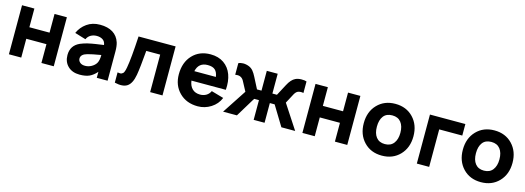

<svg xmlns="http://www.w3.org/2000/svg" viewBox="-2 -1345 5822 2128"><g transform="rotate(15 2908.5 -281.0)"><path d="M445.8 -562.5H587.4V0H445.8V-215.8H214.4V0H72.8V-562.5H214.4V-348.1H445.8Z M1205.1 0H1081.1V-68.8Q1042.5 -24.4 999.3 -4.4Q956.1 15.6 887.2 15.6Q802.2 15.6 752 -33Q701.7 -81.5 701.7 -160.6Q701.7 -270.5 802.7 -315.4Q820.3 -323.2 842.3 -330.1Q864.3 -336.9 881.1 -341.3Q897.9 -345.7 927.7 -351.1Q957.5 -356.4 970.7 -358.4Q983.9 -360.4 1019.8 -365.5Q1055.7 -370.6 1064.5 -372.1Q1059.1 -412.1 1031 -430.4Q1002.9 -448.7 962.4 -448.7Q923.8 -448.7 893.6 -431.4Q863.3 -414.1 848.6 -380.4L721.7 -418.9Q752.4 -488.8 815.2 -533.4Q877.9 -578.1 966.3 -578.1Q1054.7 -578.1 1112.3 -542.5Q1169.9 -506.8 1192.4 -437.5Q1205.1 -397.5 1205.1 -335.4ZM1045.4 -162.6Q1064.5 -195.3 1064.5 -257.3Q958 -239.3 912.1 -226.1Q840.3 -206.5 840.3 -157.2Q840.3 -132.3 861.1 -113.5Q881.8 -94.7 920.4 -94.7Q958.5 -94.7 993.2 -114Q1027.8 -133.3 1045.4 -162.6Z M1409.7 -562.5H1835V0H1693.4V-430.2H1533.7Q1516.6 -227.1 1502.4 -147.9Q1484.4 -45.9 1434.3 -11.5Q1384.3 22.9 1288.1 0V-117.7Q1303.7 -116.2 1314.9 -115Q1326.2 -113.8 1335.2 -118.4Q1344.2 -123 1350.1 -128.2Q1356 -133.3 1360.8 -144.3Q1365.7 -155.3 1368.9 -167.5Q1372.1 -179.7 1375.5 -197.8Q1395.5 -305.2 1409.7 -562.5Z M2102.5 -241.7Q2110.4 -182.1 2144 -149.4Q2177.7 -116.7 2233.9 -116.7Q2273.4 -116.7 2304 -134.8Q2334.5 -152.8 2350.6 -187.5L2492.2 -147Q2461.9 -72.3 2392.3 -28.3Q2322.8 15.6 2242.2 15.6Q2111.3 15.6 2030.3 -65.7Q1949.2 -147 1949.2 -273.9Q1949.2 -410.6 2027.6 -494.4Q2106 -578.1 2233.9 -578.1Q2324.2 -578.1 2387 -534.7Q2449.7 -491.2 2477.3 -415.8Q2504.9 -340.3 2497.1 -241.7ZM2233.9 -455.1Q2129.4 -455.1 2106.4 -351.1H2353.5Q2346.2 -403.8 2318.8 -429.4Q2291.5 -455.1 2233.9 -455.1Z M2530.3 0 2711.9 -276.9 2652.3 -388.7Q2636.2 -418.5 2607.4 -428.2Q2585.4 -435.5 2554.2 -430.2V-562.5Q2574.7 -574.2 2608.4 -574.5Q2642.1 -574.7 2677.2 -560.5Q2705.6 -548.3 2725.3 -524.4Q2745.1 -500.5 2763.7 -463.4L2829.6 -335.4H2881.3V-562.5H3006.3V-335.4H3058.6L3126.5 -463.4Q3163.6 -534.7 3209.5 -556.2Q3237.8 -569.8 3277.3 -570.3Q3316.9 -570.8 3336.9 -562.5V-430.2Q3310.1 -437 3282.7 -430.2Q3255.4 -423.8 3235.8 -388.7L3176.3 -276.9L3357.4 0H3199.2L3061.5 -226.1H3006.3V0H2881.3V-226.1H2826.2L2689 0Z M3813.5 -562.5H3955.1V0H3813.5V-215.8H3582V0H3440.4V-562.5H3582V-348.1H3813.5Z M4354 15.6Q4227.1 15.6 4148.2 -67.4Q4069.3 -150.4 4069.3 -281.2Q4069.3 -413.1 4148.9 -495.6Q4228.5 -578.1 4354 -578.1Q4481 -578.1 4560.1 -495.1Q4639.2 -412.1 4639.2 -281.2Q4639.2 -149.9 4559.8 -67.1Q4480.5 15.6 4354 15.6ZM4489.3 -281.2Q4489.3 -357.9 4454.6 -401.9Q4419.9 -445.8 4354 -445.8Q4286.6 -445.8 4253.2 -401.9Q4219.7 -357.9 4219.7 -281.2Q4219.7 -204.1 4254.2 -160.4Q4288.6 -116.7 4354 -116.7Q4419.9 -116.7 4454.6 -161.4Q4489.3 -206.1 4489.3 -281.2Z M5159.7 -562.5V-430.2H4895V0H4753.4V-562.5Z M5490.7 15.6Q5363.8 15.6 5284.9 -67.4Q5206.1 -150.4 5206.1 -281.2Q5206.1 -413.1 5285.6 -495.6Q5365.2 -578.1 5490.7 -578.1Q5617.7 -578.1 5696.8 -495.1Q5775.9 -412.1 5775.9 -281.2Q5775.9 -149.9 5696.5 -67.1Q5617.2 15.6 5490.7 15.6ZM5626 -281.2Q5626 -357.9 5591.3 -401.9Q5556.6 -445.8 5490.7 -445.8Q5423.3 -445.8 5389.9 -401.9Q5356.4 -357.9 5356.4 -281.2Q5356.4 -204.1 5390.9 -160.4Q5425.3 -116.7 5490.7 -116.7Q5556.6 -116.7 5591.3 -161.4Q5626 -206.1 5626 -281.2Z"/></g></svg>

Font: Manrope3 ExtraBold
Style: Bold
Weight: 800
Width: 4
Designer: Mikhail Sharanda
Foundry: Mikhail Sharanda
Version: Version 3.000;PS 003.000;hotconv 1.0.88;makeotf.lib2.5.64775